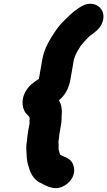

<svg xmlns="http://www.w3.org/2000/svg" viewBox="-20 -803 566 1013"><path d="M122 -57 120 -47C119 -36 118 -25 119 -13C121 13 120 36 126 59L132 79C141 114 160 145 191 161C200 165 208 168 215 173L238 183C261 190 281 194 309 182C347 166 383 122 368 72C361 47 346 36 323 25C321 25 319 24 317 23C311 20 305 17 298 14C297 11 295 7 294 4L291 -10C290 -11 289 -12 289 -14C289 -27 290 -36 289 -49C289 -50 289 -51 288 -52C291 -68 291 -77 293 -94L303 -152C305 -163 305 -174 305 -187C309 -222 305 -250 291 -274C323 -300 343 -335 352 -386L370 -490C371 -494 373 -499 375 -504C382 -525 395 -542 405 -560C420 -579 432 -593 449 -609L460 -618L476 -630C499 -647 516 -667 523 -694C536 -741 505 -780 462 -783C435 -785 412 -773 390 -757C362 -739 336 -712 313 -689C297 -674 277 -647 265 -628L251 -606C230 -572 211 -535 203 -488L185 -386C177 -383 172 -377 162 -371C143 -358 129 -343 119 -327C87 -278 96 -221 126 -196C131 -192 132 -189 135 -184C135 -183 136 -182 137 -181C135 -172 135 -162 136 -151L129 -115C126 -99 123 -71 122 -57Z"/></svg>

Font: Blanket
Style: BlkObl
Weight: 900
Foundry: Cannot Into Space Fonts
Version: Version 0.9